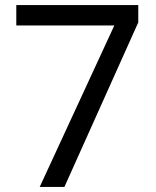

<svg xmlns="http://www.w3.org/2000/svg" viewBox="-20 -734 612 754"><path d="M136 0 429 -634H44V-714H523V-646L233 0Z"/></svg>

Font: uguzrati85
Style: Book
Weight: 400
Designer: Jelle Bosma - Monotype Design Team, Universal Thirst
Foundry: Monotype Imaging Inc.
Version: Version 2.106